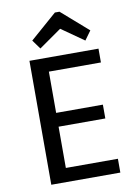

<svg xmlns="http://www.w3.org/2000/svg" viewBox="-101 -1004 756 1068"><g transform="rotate(-10 277.5 -470.0)"><path d="M100 0V-700H490V-622H196V-389H460V-311H196V-78H490V0ZM172 -757 135 -808 286 -940H312L463 -808L426 -757L299 -846Z"/></g></svg>

Font: Orienta
Style: Regular
Weight: 400
Designer: Eduardo Rodriguez Tunni
Foundry: Eduardo Rodriguez Tunni
Version: Version 1.002; ttfautohint (v1.8.4.7-5d5b);gftools[0.9.23]